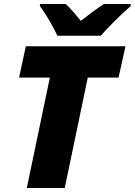

<svg xmlns="http://www.w3.org/2000/svg" viewBox="-20 -947 678 967"><path d="M269 -767H487C526 -810 588 -874 638 -916V-927H504C463 -901 424 -871 387 -842C369 -864 333 -908 311 -927H181V-916C211 -877 249 -811 269 -767ZM115 0H306L422 -556H577L612 -714H110L76 -556H231Z"/></svg>

Font: Noto Sans Black
Style: Italic
Weight: 900
Italic angle: -12°
Designer: Monotype Design Team
Foundry: Monotype Imaging Inc.
Version: Version 2.013